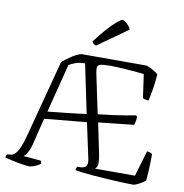

<svg xmlns="http://www.w3.org/2000/svg" viewBox="-98 -1037 1085 1130"><g transform="rotate(10 444.0 -472.0)"><path d="M150 0Q143 0 126.5 -2Q110 -4 88.5 -8Q67 -12 44.5 -17Q22 -22 4 -27Q4 -34 7.5 -40Q11 -46 14 -48H27Q36 -48 45.5 -52.5Q55 -57 65.5 -70.5Q76 -84 87 -110.5Q98 -137 109 -180L229 -635Q237 -644 252 -655.5Q267 -667 285 -678.5Q303 -690 319 -697Q335 -704 344 -704H729Q749 -697 769 -686Q789 -675 800 -664Q796 -609 788.5 -567.5Q781 -526 776 -504Q764 -504 754.5 -506.5Q745 -509 741 -512L721 -652Q705 -654 678.5 -656.5Q652 -659 622 -661Q592 -663 565.5 -664.5Q539 -666 521 -666Q477 -666 460 -661Q443 -656 442 -642.5Q441 -629 446 -605L495 -372Q539 -377 578.5 -382Q618 -387 653.5 -393Q689 -399 719 -405L726 -397Q726 -385 723.5 -371.5Q721 -358 717 -348L506 -325L543 -147Q551 -110 549.5 -86.5Q548 -63 535 -54H774L819 -207Q828 -207 837.5 -204Q847 -201 851 -196Q851 -180 850.5 -154Q850 -128 848.5 -98Q847 -68 844 -38Q836 -30 823 -22Q810 -14 797 -8Q784 -2 775 0Q757 0 729 -1Q701 -2 668 -3.5Q635 -5 599.5 -7.5Q564 -10 530.5 -12.5Q497 -15 469.5 -18.5Q442 -22 423 -26Q423 -33 426 -39Q429 -45 430 -47H446Q461 -47 472 -52Q483 -57 487 -70Q491 -83 486 -106L441 -315L189 -291L149 -128Q143 -105 135 -89.5Q127 -74 120 -65.5Q113 -57 108 -54L212 -45Q214 -44 216 -38Q218 -32 218 -27Q210 -21 197.5 -14.5Q185 -8 172.5 -4Q160 0 150 0ZM201 -336Q236 -340 261.5 -342.5Q287 -345 310.5 -347.5Q334 -350 362.5 -353.5Q391 -357 431 -362L370 -654Q336 -654 311.5 -644.5Q287 -635 275 -627ZM415 -768Q406 -771 399.5 -777Q393 -783 390 -788Q424 -833 455.5 -868.5Q487 -904 511 -924Q535 -944 543 -944Q550 -944 560.5 -936.5Q571 -929 580.5 -918Q590 -907 594 -895Z"/></g></svg>

Font: Texturina 12pt Thin
Style: Regular
Weight: 250
Designer: Guillermo Torres Carreño
Foundry: Omnibus-Type
Version: Version 1.002